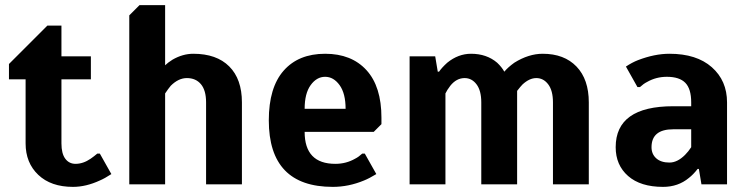

<svg xmlns="http://www.w3.org/2000/svg" viewBox="-20 -720 2925 750"><path d="M265 10Q179 10 129.5 -37Q80 -84 80 -160V-410H15V-470L165 -620H220V-500H335V-410H220V-160Q220 -120 235 -100Q250 -80 275 -80Q305 -80 334 -100Q347 -109 360 -120H370L415 -40Q389 -23 370 -15Q316 10 265 10Z M485 0V-660L525 -700H625V-465Q635 -475 654 -487Q694 -510 735 -510Q826 -510 875.5 -460.5Q925 -411 925 -320V0H785V-320Q785 -367 765 -391Q745 -415 710 -415Q677 -415 647 -385Q637 -373 625 -355V0Z M1280 10Q1030 10 1030 -250Q1030 -378 1088 -444Q1146 -510 1250 -510Q1353 -510 1411.5 -446Q1470 -382 1470 -260V-235L1440 -205H1170Q1170 -80 1290 -80Q1332 -80 1367 -100Q1381 -107 1395 -120H1405L1450 -40Q1422 -23 1402 -15Q1342 10 1280 10ZM1170 -295H1330Q1330 -355 1306.5 -387.5Q1283 -420 1250 -420Q1217 -420 1193.5 -387.5Q1170 -355 1170 -295Z M1580 0V-500H1680L1690 -440H1695Q1706 -456 1727 -475Q1770 -510 1820 -510Q1881 -510 1922 -475Q1940 -458 1950 -440Q1964 -457 1989 -475Q2045 -510 2100 -510Q2184 -510 2232 -460Q2280 -410 2280 -320V0H2140V-320Q2140 -366 2121.5 -390.5Q2103 -415 2075 -415Q2048 -415 2021 -390Q2014 -383 2000 -365V0H1860V-320Q1860 -366 1841.5 -390.5Q1823 -415 1795 -415Q1763 -415 1739 -385Q1726 -368 1720 -355V0Z M2570 10Q2482 10 2433.5 -32.5Q2385 -75 2385 -145Q2385 -305 2610 -305H2680V-320Q2680 -373 2657 -396.5Q2634 -420 2585 -420Q2543 -420 2508 -400Q2494 -393 2480 -380H2470L2425 -460Q2449 -476 2472 -485Q2537 -510 2595 -510Q2701 -510 2760.5 -457.5Q2820 -405 2820 -320V0H2720L2710 -60H2705Q2688 -38 2671 -25Q2629 10 2570 10ZM2595 -85Q2626 -85 2656 -115Q2669 -128 2680 -145V-215H2610Q2525 -215 2525 -145Q2525 -118 2543.5 -101.5Q2562 -85 2595 -85Z"/></svg>

Font: Scada
Style: Bold
Weight: 700
Designer: Jovanny Lemonad
Foundry: Jovanny Lemonad
Version: Version 4.100;PS 004.100;hotconv 1.0.88;makeotf.lib2.5.64775